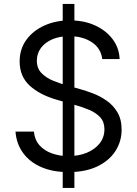

<svg xmlns="http://www.w3.org/2000/svg" viewBox="-20 -838 678 949"><path d="M290 90.8V-818.4H347.7V90.8ZM318.4 12.7Q240.2 12.7 183.1 -12.5Q126 -37.6 93.5 -82.8Q61 -127.9 56.6 -187.5H147.5Q151.4 -146.5 175.5 -119.6Q199.7 -92.8 237.3 -79.6Q274.9 -66.4 318.4 -66.4Q368.7 -66.4 408.9 -83Q449.2 -99.6 472.7 -129.4Q496.1 -159.2 496.1 -199.2Q496.1 -235.4 475.6 -257.8Q455.1 -280.3 422.1 -294.4Q389.2 -308.6 350.6 -319.3L261.7 -344.7Q176.3 -369.1 126.7 -414.8Q77.1 -460.4 77.1 -534.2Q77.1 -595.2 110.1 -640.9Q143.1 -686.5 199.5 -711.9Q255.9 -737.3 325.2 -737.3Q395.5 -737.3 450.2 -712.2Q504.9 -687 537.1 -643.8Q569.3 -600.6 571.3 -545.9H485.4Q479 -599.6 433.8 -629.4Q388.7 -659.2 322.3 -659.2Q274.4 -659.2 238.3 -643.6Q202.1 -627.9 182.1 -600.6Q162.1 -573.2 162.1 -538.1Q162.1 -499.5 186 -475.8Q210 -452.1 242.9 -439Q275.9 -425.8 302.7 -418L376 -397.5Q404.3 -389.6 439.2 -376.5Q474.1 -363.3 506.6 -340.8Q539.1 -318.4 560.1 -283.4Q581.1 -248.5 581.1 -197.3Q581.1 -138.7 550.3 -91.1Q519.5 -43.5 460.9 -15.4Q402.3 12.7 318.4 12.7Z"/></svg>

Font: Inter
Style: Regular
Weight: 400
Designer: Rasmus Andersson
Foundry: rsms
Version: Version 4.000;git-8c9346024